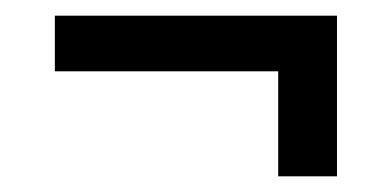

<svg xmlns="http://www.w3.org/2000/svg" viewBox="-20 -368 500 245"><path d="M335 -277H50V-348H410V-143H335Z"/></svg>

Font: Athiti Medium
Style: Regular
Weight: 500
Designer: CadsonDemak Team
Foundry: CadsonDemak
Version: Version 1.032